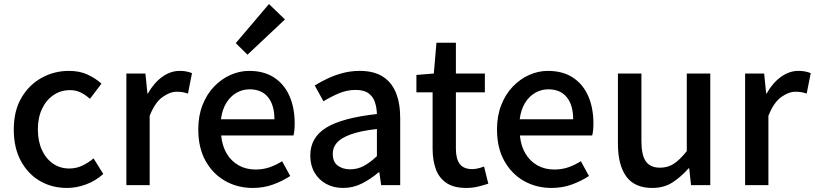

<svg xmlns="http://www.w3.org/2000/svg" viewBox="-20 -914 4023 948"><path d="M311 14Q236 14 177 -20.5Q118 -55 83 -119.5Q48 -184 48 -275Q48 -367 86 -431.5Q124 -496 186 -530Q248 -564 320 -564Q373 -564 412 -546Q451 -528 481 -501L424 -426Q402 -446 378 -457.5Q354 -469 326 -469Q280 -469 244 -444.5Q208 -420 187.5 -376.5Q167 -333 167 -275Q167 -217 187 -173.5Q207 -130 242 -106Q277 -82 322 -82Q357 -82 387 -96.5Q417 -111 442 -132L490 -55Q452 -21 405 -3.5Q358 14 311 14Z M604 0V-551H698L708 -452H710Q740 -505 781 -534.5Q822 -564 867 -564Q887 -564 901 -561Q915 -558 928 -553L908 -452Q893 -457 881 -459Q869 -461 852 -461Q819 -461 782 -434.5Q745 -408 719 -342V0Z M1228 14Q1153 14 1092 -20.5Q1031 -55 995 -119.5Q959 -184 959 -275Q959 -342 980 -395.5Q1001 -449 1037 -486.5Q1073 -524 1118 -544Q1163 -564 1210 -564Q1283 -564 1333 -531.5Q1383 -499 1409 -440.5Q1435 -382 1435 -304Q1435 -287 1433.5 -271.5Q1432 -256 1429 -245H1072Q1077 -193 1099.5 -155.5Q1122 -118 1158.5 -97.5Q1195 -77 1242 -77Q1279 -77 1311 -88Q1343 -99 1373 -118L1413 -45Q1375 -20 1328.5 -3Q1282 14 1228 14ZM1071 -325H1335Q1335 -395 1303.5 -434Q1272 -473 1212 -473Q1178 -473 1148 -456Q1118 -439 1097.5 -406Q1077 -373 1071 -325ZM1202 -644 1144 -701 1308 -894 1387 -818Z M1674 14Q1627 14 1590.5 -6Q1554 -26 1533 -62Q1512 -98 1512 -146Q1512 -235 1590.5 -283.5Q1669 -332 1841 -351Q1840 -383 1831 -410Q1822 -437 1799.5 -453.5Q1777 -470 1736 -470Q1693 -470 1653 -453Q1613 -436 1577 -414L1534 -492Q1563 -510 1598 -526.5Q1633 -543 1673 -553.5Q1713 -564 1756 -564Q1825 -564 1869 -536.5Q1913 -509 1934.5 -457Q1956 -405 1956 -331V0H1862L1853 -63H1849Q1812 -31 1768 -8.5Q1724 14 1674 14ZM1709 -78Q1745 -78 1776 -94.5Q1807 -111 1841 -143V-277Q1760 -268 1712 -250.5Q1664 -233 1643.5 -209.5Q1623 -186 1623 -155Q1623 -114 1648 -96Q1673 -78 1709 -78Z M2283 14Q2221 14 2184.5 -10.5Q2148 -35 2132 -78.5Q2116 -122 2116 -180V-458H2036V-544L2122 -551L2135 -703H2231V-551H2374V-458H2231V-179Q2231 -130 2250 -104.5Q2269 -79 2312 -79Q2326 -79 2342 -83Q2358 -87 2370 -92L2391 -7Q2369 0 2341.5 7Q2314 14 2283 14Z M2703 14Q2628 14 2567 -20.5Q2506 -55 2470 -119.5Q2434 -184 2434 -275Q2434 -342 2455 -395.5Q2476 -449 2512 -486.5Q2548 -524 2593 -544Q2638 -564 2685 -564Q2758 -564 2808 -531.5Q2858 -499 2884 -440.5Q2910 -382 2910 -304Q2910 -287 2908.5 -271.5Q2907 -256 2904 -245H2547Q2552 -193 2574.5 -155.5Q2597 -118 2633.5 -97.5Q2670 -77 2717 -77Q2754 -77 2786 -88Q2818 -99 2848 -118L2888 -45Q2850 -20 2803.5 -3Q2757 14 2703 14ZM2546 -325H2810Q2810 -395 2778.5 -434Q2747 -473 2687 -473Q2653 -473 2623 -456Q2593 -439 2572.5 -406Q2552 -373 2546 -325Z M3201 14Q3113 14 3072 -43Q3031 -100 3031 -204V-551H3147V-218Q3147 -148 3169 -117Q3191 -86 3239 -86Q3277 -86 3307 -105.5Q3337 -125 3371 -168V-551H3487V0H3392L3383 -83H3380Q3342 -40 3300 -13Q3258 14 3201 14Z M3659 0V-551H3753L3763 -452H3765Q3795 -505 3836 -534.5Q3877 -564 3922 -564Q3942 -564 3956 -561Q3970 -558 3983 -553L3963 -452Q3948 -457 3936 -459Q3924 -461 3907 -461Q3874 -461 3837 -434.5Q3800 -408 3774 -342V0Z"/></svg>

Font: Noto Sans KR Medium
Style: Regular
Weight: 500
Designer: Ryoko NISHIZUKA  (kana, bopomofo & ideographs); Paul D. Hunt (Latin, Greek & Cyrillic); Sandoll Communications , Soo-you
Foundry: Adobe
Version: Version 2.004-H2;hotconv 1.0.118;makeotfexe 2.5.65603